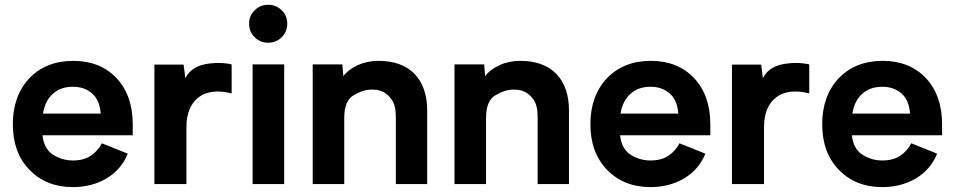

<svg xmlns="http://www.w3.org/2000/svg" viewBox="-20 -763 3959 796"><path d="M530.3 -248Q530.3 -367.2 462.9 -439.5Q394.5 -510.7 284.2 -510.7Q170.9 -510.7 101.6 -438.5Q33.2 -365.2 33.2 -248Q33.2 -129.9 102.5 -58.6Q171.9 12.7 282.2 12.7Q360.4 12.7 421.9 -23.4Q483.4 -60.5 509.8 -126Q473.6 -140.6 402.3 -168.9Q385.7 -136.7 356.4 -117.2Q327.1 -97.7 282.2 -97.7Q237.3 -97.7 199.2 -122.1Q162.1 -146.5 156.2 -202.1Q280.3 -202.1 530.3 -202.1Q530.3 -213.9 530.3 -248ZM282.2 -403.3Q330.1 -403.3 361.3 -376Q393.6 -348.6 397.5 -292Q317.4 -292 158.2 -292Q167 -345.7 199.2 -374Q231.4 -403.3 282.2 -403.3Z M748 -438.5Q747.1 -452.1 741.2 -495.1Q710.9 -495.1 620.1 -495.1Q620.1 -463.9 620.1 -371.1Q620.1 -278.3 620.1 0Q653.3 0 752.9 0Q752.9 -58.6 752.9 -235.4Q752.9 -319.3 801.8 -358.4Q851.6 -397.5 940.4 -376Q940.4 -416 940.4 -496.1Q913.1 -502 884.8 -502Q856.4 -502 827.1 -496.1Q770.5 -483.4 748 -438.5Z M1091.8 -585.9Q1125 -585.9 1147.5 -608.4Q1170.9 -630.9 1170.9 -665Q1170.9 -698.2 1147.5 -720.7Q1125 -743.2 1091.8 -743.2Q1058.6 -743.2 1036.1 -720.7Q1012.7 -698.2 1012.7 -665Q1012.7 -630.9 1036.1 -608.4Q1058.6 -585.9 1091.8 -585.9ZM1027.3 -496.1Q1027.3 -464.8 1027.3 -372.1Q1027.3 -279.3 1027.3 0Q1059.6 0 1158.2 0Q1158.2 -124 1158.2 -496.1Q1125 -496.1 1027.3 -496.1Z M1548.8 -510.7Q1502 -510.7 1463.9 -493.2Q1424.8 -475.6 1403.3 -447.3Q1402.3 -462.9 1399.4 -496.1Q1369.1 -496.1 1276.4 -496.1Q1276.4 -464.8 1276.4 -371.1Q1276.4 -278.3 1276.4 0Q1309.6 0 1407.2 0Q1407.2 -68.4 1407.2 -274.4Q1407.2 -345.7 1446.3 -368.2Q1486.3 -391.6 1520.5 -391.6Q1529.3 -391.6 1541 -390.6Q1552.7 -388.7 1564.5 -383.8Q1585.9 -375 1603.5 -350.6Q1621.1 -327.1 1621.1 -277.3Q1621.1 -184.6 1621.1 0Q1653.3 0 1751 0Q1751 -76.2 1751 -304.7Q1751 -402.3 1698.2 -457Q1645.5 -510.7 1548.8 -510.7Z M2136.7 -510.7Q2089.8 -510.7 2051.8 -493.2Q2012.7 -475.6 1991.2 -447.3Q1990.2 -462.9 1987.3 -496.1Q1957 -496.1 1864.3 -496.1Q1864.3 -464.8 1864.3 -371.1Q1864.3 -278.3 1864.3 0Q1897.5 0 1995.1 0Q1995.1 -68.4 1995.1 -274.4Q1995.1 -345.7 2034.2 -368.2Q2074.2 -391.6 2108.4 -391.6Q2117.2 -391.6 2128.9 -390.6Q2140.6 -388.7 2152.3 -383.8Q2173.8 -375 2191.4 -350.6Q2209 -327.1 2209 -277.3Q2209 -184.6 2209 0Q2241.2 0 2338.9 0Q2338.9 -76.2 2338.9 -304.7Q2338.9 -402.3 2286.1 -457Q2233.4 -510.7 2136.7 -510.7Z M2924.8 -248Q2924.8 -367.2 2857.4 -439.5Q2789.1 -510.7 2678.7 -510.7Q2565.4 -510.7 2496.1 -438.5Q2427.7 -365.2 2427.7 -248Q2427.7 -129.9 2497.1 -58.6Q2566.4 12.7 2676.8 12.7Q2754.9 12.7 2816.4 -23.4Q2877.9 -60.5 2904.3 -126Q2868.2 -140.6 2796.9 -168.9Q2780.3 -136.7 2751 -117.2Q2721.7 -97.7 2676.8 -97.7Q2631.8 -97.7 2593.8 -122.1Q2556.6 -146.5 2550.8 -202.1Q2674.8 -202.1 2924.8 -202.1Q2924.8 -213.9 2924.8 -248ZM2676.8 -403.3Q2724.6 -403.3 2755.9 -376Q2788.1 -348.6 2792 -292Q2711.9 -292 2552.7 -292Q2561.5 -345.7 2593.8 -374Q2626 -403.3 2676.8 -403.3Z M3142.6 -438.5Q3141.6 -452.1 3135.7 -495.1Q3105.5 -495.1 3014.6 -495.1Q3014.6 -463.9 3014.6 -371.1Q3014.6 -278.3 3014.6 0Q3047.9 0 3147.5 0Q3147.5 -58.6 3147.5 -235.4Q3147.5 -319.3 3196.3 -358.4Q3246.1 -397.5 3335 -376Q3335 -416 3335 -496.1Q3307.6 -502 3279.3 -502Q3251 -502 3221.7 -496.1Q3165 -483.4 3142.6 -438.5Z M3885.7 -248Q3885.7 -367.2 3818.4 -439.5Q3750 -510.7 3639.6 -510.7Q3526.4 -510.7 3457 -438.5Q3388.7 -365.2 3388.7 -248Q3388.7 -129.9 3458 -58.6Q3527.3 12.7 3637.7 12.7Q3715.8 12.7 3777.3 -23.4Q3838.9 -60.5 3865.2 -126Q3829.1 -140.6 3757.8 -168.9Q3741.2 -136.7 3711.9 -117.2Q3682.6 -97.7 3637.7 -97.7Q3592.8 -97.7 3554.7 -122.1Q3517.6 -146.5 3511.7 -202.1Q3635.7 -202.1 3885.7 -202.1Q3885.7 -213.9 3885.7 -248ZM3637.7 -403.3Q3685.5 -403.3 3716.8 -376Q3749 -348.6 3752.9 -292Q3672.9 -292 3513.7 -292Q3522.5 -345.7 3554.7 -374Q3586.9 -403.3 3637.7 -403.3Z"/></svg>

Font: BM-Biotif
Style: Bold
Weight: 400
Designer: Deni Anggara
Version: Version 1.000;PS 001.000;hotconv 1.0.88;makeotf.lib2.5.64776